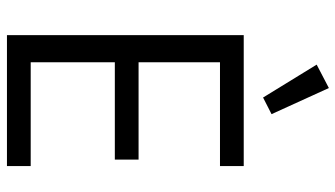

<svg xmlns="http://www.w3.org/2000/svg" viewBox="-232 -758 989 566"><g transform="rotate(90 263.0 -474.5)"><path d="M83 0V-698H469V-628H163V-388H450V-318H163V-70H469V0ZM170 -913 239 -949 316 -780 267 -755Z"/></g></svg>

Font: IBM Plex Sans Condensed
Style: Regular
Weight: 400
Width: 3
Designer: Mike Abbink, Paul van der Laan, Pieter van Rosmalen
Foundry: Bold Monday
Version: Version 1.1